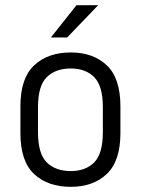

<svg xmlns="http://www.w3.org/2000/svg" viewBox="-20 -717 545 743"><path d="M59 -202V-306Q59 -414 112 -464Q165 -514 254 -514Q341 -514 393.5 -464Q446 -414 446 -306V-202Q446 -94 393.5 -44Q341 6 254 6Q165 6 112 -43.5Q59 -93 59 -202ZM378 -206V-302Q378 -385 344.5 -418.5Q311 -452 254 -452Q195 -452 161 -418.5Q127 -385 127 -302V-206Q127 -122 161 -88.5Q195 -55 254 -55Q311 -55 344.5 -88.5Q378 -122 378 -206ZM276 -697H360L240 -572H177Z"/></svg>

Font: D-DIN
Style: Regular
Weight: 400
Designer: Charles Nix
Foundry: Datto Inc.
Version: Version 1.00